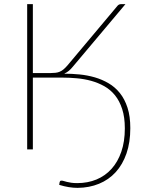

<svg xmlns="http://www.w3.org/2000/svg" viewBox="-20 -723 706 929"><path d="M333 -401Q323 -388.5 313 -380.2Q303 -372 290.5 -366.5Q327 -366.5 365 -362.8Q403 -359 438.5 -348.8Q474 -338.5 505.2 -320.2Q536.5 -302 560 -272.8Q583.5 -243.5 597 -201.8Q610.5 -160 610.5 -103Q610.5 -34 592 19.5Q573.5 73 539.8 110Q506 147 459 166.2Q412 185.5 355.5 186Q314 186 266.5 171.5Q267 168 267.5 164.8Q268 161.5 268.5 158.5Q269.5 155.5 271 153.2Q272.5 151 277.5 151Q282.5 151 288.8 153Q295 155 304 157.2Q313 159.5 325 161.2Q337 163 353.5 163Q404.5 163 446.8 145.5Q489 128 519.5 94.2Q550 60.5 567 11.2Q584 -38 584 -102Q584 -156 571.2 -195.2Q558.5 -234.5 536.5 -261.8Q514.5 -289 484.8 -305.8Q455 -322.5 421.5 -331.8Q388 -341 352.2 -344.2Q316.5 -347.5 282 -347.5H139V0H111.5V-703H139V-369.5H225Q238 -369.5 248.8 -370.8Q259.5 -372 269 -376Q278.5 -380 287.2 -387.2Q296 -394.5 306 -406L546.5 -692.5Q554 -703 566 -703H587Z"/></svg>

Font: Lato 2
Style: Regular
Weight: 200
Designer: Lukasz Dziedzic with Adam Twardoch and Botio Nikoltchev
Foundry: tyPoland Lukasz Dziedzic
Version: Version 2.015; 2015-08-06; http://www.latofonts.com/